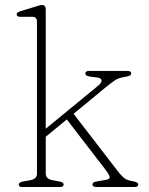

<svg xmlns="http://www.w3.org/2000/svg" viewBox="-20 -746 594 766"><path d="M67.5 0Q55 0 55 -10Q55 -18.5 72 -22L101 -27Q127.5 -32 127.5 -53.5V-659Q127.5 -679 109 -679H61Q46.5 -679 46.5 -688.5Q46.5 -696.5 60.5 -701L119.5 -719Q128 -721.5 135.2 -723.8Q142.5 -726 147 -726Q162.5 -726 162.5 -709V-232.5L372 -404.5Q386 -416 385.2 -425.2Q384.5 -434.5 367 -437L342 -440Q328.5 -442 324.5 -445.2Q320.5 -448.5 320.5 -453Q320.5 -463 336 -463H488.5Q503.5 -463 503.5 -453Q503.5 -448 498.8 -445Q494 -442 477.5 -439Q453 -435 440 -426.5Q427 -418 404 -399.5L273.5 -292L448.5 -65Q466 -42 477.8 -34Q489.5 -26 512 -22.5Q531.5 -19 531.5 -10.5Q531.5 0 516.5 0H364Q349 0 349 -10Q349 -15 353 -17.8Q357 -20.5 370 -23L395.5 -27Q418 -30.5 417.8 -38.8Q417.5 -47 399 -71.5L246.5 -269.5L162.5 -200.5V-54Q162.5 -32 189.5 -27L217 -22Q234 -19 234 -10Q234 0 219 0Z"/></svg>

Font: Fraunces 9pt Soft Thin
Style: Regular
Weight: 100
Version: Version 1.000;[b76b70a41]